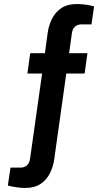

<svg xmlns="http://www.w3.org/2000/svg" viewBox="-20 -751 496 953"><path d="M104 182Q83 182 58 178Q33 174 19 170L32 81H81Q101 81 113.5 70Q126 59 129 38L189 -386H116L130 -487H203L217 -590Q222 -625 238 -657.5Q254 -690 284 -710.5Q314 -731 362 -731Q383 -731 408 -727.5Q433 -724 447 -719L434 -630H385Q365 -630 352.5 -619Q340 -608 337 -587L323 -487H414L400 -386H309L249 41Q244 76 228 108.5Q212 141 182 161.5Q152 182 104 182Z"/></svg>

Font: Archivo Narrow
Style: Bold
Weight: 700
Designer: Hector Gatti
Foundry: Omnibus-Type
Version: Version 3.002